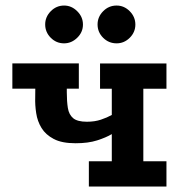

<svg xmlns="http://www.w3.org/2000/svg" viewBox="-20 -679 672 699"><path d="M387 -190.8Q366 -178.2 333.6 -167.9Q301.2 -157.5 255.2 -157.5Q205.2 -157.5 175.8 -173Q146.2 -188.5 131.2 -213Q116.2 -237.5 111.8 -267Q107.2 -296.5 108.2 -324.5L108.5 -356.2H25V-448.2H267V-356.2H223.2V-343Q223.2 -309.8 227.1 -285.7Q231 -261.7 246.4 -248.7Q261.8 -235.8 296.5 -235.8Q324.8 -235.8 347.5 -243.4Q370.2 -251 387 -260.5V-356H344.2V-448H586V-356H501.8V-92H586V0H303.5V-92H387ZM404.5 -658.8Q432 -658.8 452.4 -638.1Q472.8 -617.5 472.8 -589.6Q472.8 -561.8 452.4 -541.5Q432 -521.2 404.5 -521.2Q375.8 -521.2 355.5 -541.5Q335.2 -561.8 335.2 -590Q335.2 -617.5 355.5 -638.1Q375.8 -658.8 404.5 -658.8ZM213.4 -658.8Q240.5 -658.8 261.2 -638.1Q282 -617.5 282 -589.6Q282 -561.8 261.1 -541.5Q240.3 -521.2 213.2 -521.2Q185 -521.2 164.8 -541.5Q144.5 -561.8 144.5 -590Q144.5 -617.5 164.8 -638.1Q185.1 -658.8 213.4 -658.8Z"/></svg>

Font: Podkova VF Beta
Style: Regular
Weight: 400
Designer: Ilya Yudin
Foundry: Cyreal (www.cyreal.org)
Version: Version 2.100